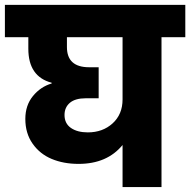

<svg xmlns="http://www.w3.org/2000/svg" viewBox="-37 -760 773 780"><path d="M319.8 -222.2Q380.4 -222.2 420.7 -259Q460.9 -295.9 460.9 -356V-608.9H234.9V-568.8Q234.9 -486.8 325.2 -486.8H363.8V-360.8H312Q268.6 -360.8 246.8 -342.3Q225.1 -323.7 225.1 -293Q225.1 -258.3 251.2 -240.2Q277.3 -222.2 319.8 -222.2ZM-17.1 -608.9V-740.2H715.8V-608.9H619.1V0H460.9V-170.9Q397.9 -94.2 282.2 -94.2Q221.2 -94.2 173.1 -114.3Q125 -134.3 95.5 -176.3Q65.9 -218.3 65.9 -276.9Q65.9 -332 96.9 -369.9Q127.9 -407.7 172.9 -420.9V-423.8Q78.1 -448.7 78.1 -562V-608.9Z"/></svg>

Font: SVN-Poppins
Style: Bold
Weight: 700
Designer: Ninad Kale (Devanagari), Jonny Pinhorn (Latin)
Foundry: Indian Type Foundry
Version: Version 3.200;PS 1.000;hotconv 16.6.54;makeotf.lib2.5.65590